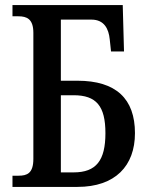

<svg xmlns="http://www.w3.org/2000/svg" viewBox="-20 -734 585 754"><path d="M29 0H284C433 0 510 -83 510 -211C510 -346 436 -417 284 -417H219V-657H339C389 -657 407 -621 411 -579L416 -532H467L462 -714H29V-670H52C85 -670 111 -660 111 -605V-110C111 -53 86 -44 53 -44H29ZM219 -57V-360H269C358 -360 394 -318 394 -211C394 -104 358 -57 269 -57Z"/></svg>

Font: Noto Serif Condensed Medium
Style: Regular
Weight: 500
Width: 3
Designer: Monotype Design Team
Foundry: Monotype Imaging Inc.
Version: Version 2.015